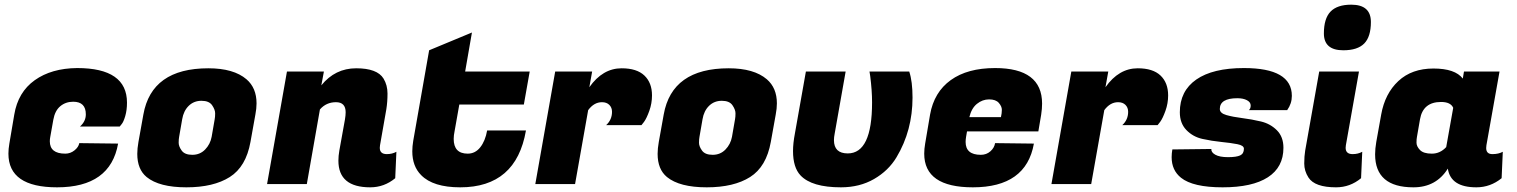

<svg xmlns="http://www.w3.org/2000/svg" viewBox="-20 -787 6486 821"><path d="M224 14Q16 14 16 -130Q16 -150 20 -173L41 -297Q57 -393 128.5 -444Q200 -495 310 -496Q523 -496 523 -348Q523 -316 515.5 -290.5Q508 -265 500 -256L492 -246H322Q347 -268 347 -298Q347 -352 293 -352Q261 -352 238 -333Q215 -314 208 -275L195 -202Q193 -192 193 -183Q193 -130 259 -130Q281 -130 298.5 -144Q316 -158 319 -175L485 -173Q452 14 224 14Z M871 -495Q979 -495 1034 -448Q1077 -411 1077 -345Q1077 -323 1072 -297L1051 -180Q1032 -74 962.5 -30Q893 14 777 14Q661 14 607 -30Q567 -63 567 -129Q567 -152 572 -180L593 -297Q628 -495 871 -495ZM898 -277Q900 -287 900 -302.5Q900 -318 887 -337Q874 -356 841.5 -356Q809 -356 787 -334.5Q765 -313 759 -277L746 -202Q744 -192 744 -176.5Q744 -161 757 -143Q770 -125 802.5 -125Q835 -125 857 -147.5Q879 -170 885 -202Z M1458 -307Q1458 -350 1416.5 -350Q1375 -350 1348 -319L1292 0H1122L1207 -481H1365L1354 -422Q1413 -495 1503 -495Q1593 -495 1620 -451Q1637 -423 1637 -387Q1637 -351 1632 -320L1605 -166Q1604 -160 1604 -155Q1604 -128 1634 -128Q1657 -128 1675 -138L1670 -25Q1623 14 1563 14Q1427 14 1427 -100Q1427 -120 1431 -143L1455 -276Q1458 -294 1458 -307Z M1948 14Q1832 14 1781 -38Q1743 -76 1743 -140Q1743 -161 1747 -185L1815 -572L1998 -648L1969 -481H2245L2220 -340H1944L1924 -227Q1920 -208 1920 -193Q1920 -130 1980 -130Q2012 -130 2033.5 -157Q2055 -184 2063 -229H2229Q2187 14 1948 14Z M2768 -379Q2768 -345 2756.5 -313Q2745 -281 2734 -266L2723 -252H2572Q2597 -275 2597 -309Q2597 -327 2585.5 -338.5Q2574 -350 2554 -350Q2520 -350 2495 -316L2439 0H2269L2354 -481H2512L2500 -414Q2557 -495 2638 -495Q2703 -495 2735.5 -464Q2768 -433 2768 -379Z M3096 -495Q3204 -495 3259 -448Q3302 -411 3302 -345Q3302 -323 3297 -297L3276 -180Q3257 -74 3187.5 -30Q3118 14 3002 14Q2886 14 2832 -30Q2792 -63 2792 -129Q2792 -152 2797 -180L2818 -297Q2853 -495 3096 -495ZM3123 -277Q3125 -287 3125 -302.5Q3125 -318 3112 -337Q3099 -356 3066.5 -356Q3034 -356 3012 -334.5Q2990 -313 2984 -277L2971 -202Q2969 -192 2969 -176.5Q2969 -161 2982 -143Q2995 -125 3027.5 -125Q3060 -125 3082 -147.5Q3104 -170 3110 -202Z M3868 -481Q3882 -439 3882 -369.5Q3882 -300 3865 -236Q3848 -172 3813.5 -114.5Q3779 -57 3717.5 -21.5Q3656 14 3576 14Q3451 14 3403 -37Q3371 -71 3371 -141Q3371 -174 3379 -216L3426 -481H3596L3549 -215Q3546 -200 3546 -188Q3546 -131 3605 -131Q3709 -131 3709 -349Q3709 -400 3701 -462L3698 -481Z M4140 14Q3932 14 3932 -130Q3932 -150 3936 -173L3957 -297Q3974 -393 4045.5 -444.5Q4117 -496 4235 -496Q4436 -496 4436 -344Q4436 -322 4432 -296L4420 -225H4115L4111 -202Q4109 -190 4109 -180Q4109 -125 4174 -125Q4198 -125 4215 -140Q4232 -155 4235 -175L4401 -173Q4368 14 4140 14ZM4260 -286Q4264 -303 4264 -317.5Q4264 -332 4251 -347Q4238 -362 4209.5 -362Q4181 -362 4157.5 -343Q4134 -324 4125 -286Z M4975 -379Q4975 -345 4963.5 -313Q4952 -281 4941 -266L4930 -252H4779Q4804 -275 4804 -309Q4804 -327 4792.5 -338.5Q4781 -350 4761 -350Q4727 -350 4702 -316L4646 0H4476L4561 -481H4719L4707 -414Q4764 -495 4845 -495Q4910 -495 4942.5 -464Q4975 -433 4975 -379Z M5504 -377Q5504 -344 5484 -316H5320Q5328 -322 5328 -336Q5328 -350 5312 -358.5Q5296 -367 5271 -367Q5196 -367 5196 -321Q5196 -303 5224 -295Q5252 -287 5292 -282Q5332 -277 5372 -267.5Q5412 -258 5440 -230Q5468 -202 5468 -155Q5468 -72 5401.5 -29Q5335 14 5208 14Q5081 14 5030 -27Q4990 -59 4990 -115Q4990 -131 4993 -148L5160 -150Q5158 -136 5176.5 -125.5Q5195 -115 5231 -115Q5267 -115 5283 -122.5Q5299 -130 5299 -151Q5299 -165 5271 -170.5Q5243 -176 5202.5 -180Q5162 -184 5121.5 -193Q5081 -202 5053 -231Q5025 -260 5025 -307Q5025 -398 5095.5 -447Q5166 -496 5299 -496Q5504 -496 5504 -377Z M5764 -128Q5787 -128 5805 -138L5800 -25Q5753 14 5693 14Q5602 14 5575 -28Q5557 -56 5557 -87.5Q5557 -119 5561 -143L5621 -481H5791L5735 -166Q5734 -160 5734 -155Q5734 -128 5764 -128ZM5641 -644Q5641 -708 5669.5 -737.5Q5698 -767 5758 -767Q5842 -767 5842 -693Q5842 -630 5813.5 -601Q5785 -572 5724 -572Q5641 -572 5641 -644Z M6335 -154Q6335 -128 6361.5 -128Q6388 -128 6406 -138L6401 -25Q6353 14 6293 14Q6183 14 6171 -66Q6121 14 6024 14Q5860 14 5860 -127Q5860 -151 5865 -180L5886 -297Q5902 -387 5959.5 -440.5Q6017 -494 6109.5 -494Q6202 -494 6235 -451L6240 -481H6392L6336 -166Q6335 -160 6335 -154ZM6039 -202Q6037 -193 6037 -177Q6037 -161 6052 -145.5Q6067 -130 6102.5 -130Q6138 -130 6164 -158L6194 -326Q6183 -351 6142 -351Q6065 -351 6052 -277Z"/></svg>

Font: Fugaz One
Style: Regular
Weight: 400
Designer: Daniel Hernandez
Foundry: Daniel Hernandez
Version: Version 1.002